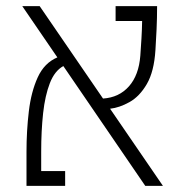

<svg xmlns="http://www.w3.org/2000/svg" viewBox="-20 -606 626 626"><path d="M453.6 0 186.5 -390.6Q158.2 -375 142.6 -335Q127 -294.9 120.6 -237.3Q114.3 -179.7 114.3 -111.3V-48.3H192.4V0H66.4V-111.3Q66.4 -179.2 74 -242.9Q81.5 -306.6 103 -353.8Q124.5 -400.9 167 -418.9L52.7 -585.9H109.4L315.9 -284.7Q368.2 -288.1 400.4 -324.5Q432.6 -360.8 437.5 -424.3Q439.5 -451.2 441.2 -480.2Q442.9 -509.3 443.4 -537.6H356.9V-585.9H492.2Q492.2 -547.4 490.5 -510.5Q488.8 -473.6 486.8 -442.9Q482.4 -372.6 458.7 -332Q435.1 -291.5 402.3 -273.2Q369.6 -254.9 338.9 -251.5L511.2 0Z"/></svg>

Font: Cascadia Code NF ExtraLight
Style: Regular
Weight: 200
Monospace: yes
Designer: Aaron Bell
Foundry: Saja Typeworks
Version: Version 2404.023; ttfautohint (v1.8.4)